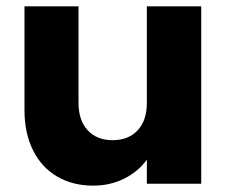

<svg xmlns="http://www.w3.org/2000/svg" viewBox="-20 -578 714 604"><path d="M613 -558V0H442V-76Q416 -39 371.5 -16.5Q327 6 273 6Q209 6 160 -22.5Q111 -51 84 -105Q57 -159 57 -232V-558H227V-255Q227 -199 256 -168Q285 -137 334 -137Q384 -137 413 -168Q442 -199 442 -255V-558Z"/></svg>

Font: Fz Poppins
Style: Bold
Weight: 700
Designer: Ninad Kale (Devanagari), Jonny Pinhorn (Latin)
Foundry: Indian Type Foundry
Version: Vit hóa bi Vntype.Com & FontZin.Com